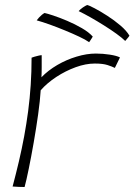

<svg xmlns="http://www.w3.org/2000/svg" viewBox="-20 -748 538 769"><path d="M146 -438.5Q172.5 -466 209.2 -487.5Q246 -509 286.8 -521.2Q327.5 -533.5 364 -533.5Q392 -533.5 419.5 -529.2Q447 -525 460.5 -518L440 -476Q429 -481.5 410.5 -487.5Q392 -493.5 359.5 -493.5Q323.5 -493.5 283 -478.8Q242.5 -464 205.5 -439.8Q168.5 -415.5 143 -386.5Q140.5 -345.5 132.8 -290Q125 -234.5 115 -177.2Q105 -120 95.2 -72.2Q85.5 -24.5 78.5 1Q71 1 55.2 0.5Q39.5 0 30.5 -1Q44 -52 55.8 -102Q67.5 -152 76.8 -202Q86 -252 92.8 -303.2Q99.5 -354.5 103 -407.5Q106.5 -460.5 106.5 -517Q110 -518.5 117.8 -520.8Q125.5 -523 134 -525Q142.5 -527 147 -527Q147 -508 147 -481Q147 -454 146 -438.5ZM158.5 -696Q168.5 -694 193.5 -685.8Q218.5 -677.5 249.2 -664.5Q280 -651.5 308 -635.2Q336 -619 351.5 -601.5Q351 -600 347.8 -595.2Q344.5 -590.5 341.5 -585.5Q338.5 -580.5 337 -579Q323 -589 297 -601.2Q271 -613.5 240 -626.2Q209 -639 179 -649.8Q149 -660.5 127 -666.5Q130.5 -671.5 136 -677.5Q141.5 -683.5 147.5 -688.5Q153.5 -693.5 158.5 -696ZM329 -728Q336.5 -726.5 359 -714.8Q381.5 -703 409.5 -685Q437.5 -667 462 -646.2Q486.5 -625.5 498.5 -605Q497.5 -603 493.8 -598.5Q490 -594 486.5 -589.8Q483 -585.5 481.5 -584Q469.5 -596 446.8 -612.5Q424 -629 396.5 -646.2Q369 -663.5 342 -678.8Q315 -694 295 -703.5Q300.5 -710 311 -717.5Q321.5 -725 329 -728Z"/></svg>

Font: Grandstander Thin Thin
Style: Italic
Weight: 250
Italic angle: -15°
Version: Version 1.200